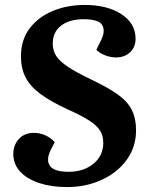

<svg xmlns="http://www.w3.org/2000/svg" viewBox="-20 -745 601 779"><path d="M532 -216Q532 -149 494.5 -97Q457 -45 393 -15.5Q329 14 252 14Q189 14 140 -2Q91 -18 62.5 -48Q34 -78 34 -121Q34 -156 56.5 -181Q79 -206 118 -206Q142 -206 165 -195.5Q188 -185 202 -168L185 -135Q166 -95 183 -71.5Q200 -48 259 -48Q319 -48 359 -80.5Q399 -113 399 -166Q399 -194 386 -215Q373 -236 342 -256Q311 -276 257 -300Q185 -333 143 -364.5Q101 -396 83 -432.5Q65 -469 65 -516Q65 -583 100 -629.5Q135 -676 194 -700.5Q253 -725 324 -725Q415 -725 472.5 -687.5Q530 -650 530 -588Q530 -554 508 -533Q486 -512 450 -512Q428 -512 405.5 -521Q383 -530 371 -543L392 -586Q408 -620 394.5 -643.5Q381 -667 318 -667Q262 -667 228 -641Q194 -615 194 -568Q194 -541 207.5 -519Q221 -497 255.5 -474Q290 -451 353 -421Q418 -390 457.5 -362Q497 -334 514.5 -299.5Q532 -265 532 -216Z"/></svg>

Font: Literata 36pt
Style: Bold Italic
Weight: 700
Italic angle: -2°
Designer: Latin by Veronika Burian and Jose Scaglione. Greek by Irene Vlachou. Cyrillic by Vera Evstafieva
Foundry: TypeTogether
Version: Version 3.002